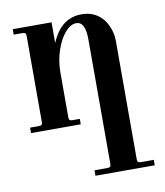

<svg xmlns="http://www.w3.org/2000/svg" viewBox="-80 -534 715 830"><g transform="rotate(-10 278.0 -119.0)"><path d="M29.8 0V-23.9H67.9Q77.1 -23.9 80.6 -27.3Q84 -30.8 84 -40V-416Q84 -425.3 80.6 -428.7Q77.1 -432.1 67.9 -432.1H29.8V-456.1H200.2V-365.2Q242.7 -467.8 333 -467.8Q376 -467.8 405.8 -445.8Q430.7 -427.7 445.3 -395.8Q460 -363.8 460 -330.1V189.9Q460 199.2 463.4 202.6Q466.8 206.1 476.1 206.1H532.2V230H272V206.1H328.1Q337.4 206.1 340.8 202.6Q344.2 199.2 344.2 189.9V-356.9Q344.2 -434.1 304.2 -434.1Q280.3 -434.1 256.3 -407.5Q232.4 -380.9 216.3 -334.2Q200.2 -287.6 200.2 -235.8V-40Q200.2 -30.8 203.4 -27.3Q206.5 -23.9 215.8 -23.9H248V0Z"/></g></svg>

Font: Flanker Steampunk
Style: Bold
Weight: 700
Designer: Alexey Kryukov, Leonardo Di Lena
Foundry: Alexey Kryukov, Leonardo Di Lena
Version: 1.210